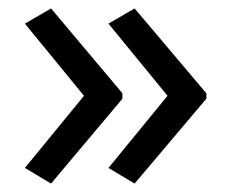

<svg xmlns="http://www.w3.org/2000/svg" viewBox="-20 -491 549 455"><path d="M469 -257 299 -56 237 -93 377 -264 237 -435 299 -471 469 -270ZM270 -257 101 -56 39 -93 179 -264 39 -435 101 -471 270 -270Z"/></svg>

Font: Noto Sans NKo
Style: Regular
Weight: 400
Designer: Monotype Design Team
Foundry: Monotype Imaging Inc.
Version: Version 2.003; ttfautohint (v1.8.4.7-5d5b)